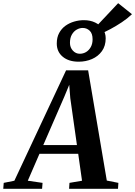

<svg xmlns="http://www.w3.org/2000/svg" viewBox="-96 -1189 850 1209"><path d="M-75.5 0 -72.5 -37.5 -5.5 -51 320 -746H459L576.5 -52L649.5 -37.5L647 0H339L341.5 -37.5L420.5 -51L396.5 -220.5H152.5L79 -51L172 -37.5L169 0ZM176.5 -275.5H388.5L346.5 -571.5L340 -655L310 -582.5ZM399.5 -800.5Q336.5 -800.5 299 -831.8Q261.5 -863 261.5 -915Q261.5 -953.5 276.5 -981.2Q291.5 -1009 316.2 -1026.8Q341 -1044.5 371.2 -1053.2Q401.5 -1062 432.5 -1062Q472 -1062 503 -1047.2Q534 -1032.5 551.8 -1006.8Q569.5 -981 569.5 -947.5Q569.5 -900 545.8 -867Q522 -834 483.2 -817.2Q444.5 -800.5 399.5 -800.5ZM406.5 -850.5Q427.5 -850.5 445.8 -861.2Q464 -872 475.5 -892.5Q487 -913 487 -941.5Q487 -978.5 468.5 -995.8Q450 -1013 425 -1013Q405.5 -1013 387 -1002.5Q368.5 -992 356.5 -971.2Q344.5 -950.5 344.5 -919Q344.5 -890 362.8 -870.2Q381 -850.5 406.5 -850.5ZM535.5 -973.5 494 -1005.5 648 -1169 735 -1099.5Q706 -1072 670.5 -1048.5Q635 -1025 600 -1006.2Q565 -987.5 535.5 -973.5Z"/></svg>

Font: Merriweather 60pt
Style: Bold Italic
Weight: 700
Italic angle: -7.8°
Version: Version 2.101